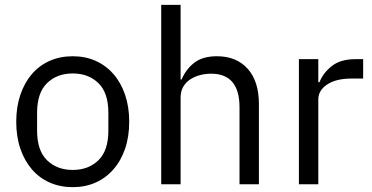

<svg xmlns="http://www.w3.org/2000/svg" viewBox="-20 -760 1535 792"><path d="M280 12Q228 12 185 -7Q142 -26 111.5 -61.5Q81 -97 64 -146.5Q47 -196 47 -258Q47 -319 64 -369Q81 -419 111.5 -454.5Q142 -490 185 -509Q228 -528 280 -528Q332 -528 374.5 -509Q417 -490 448 -454.5Q479 -419 496 -369Q513 -319 513 -258Q513 -196 496 -146.5Q479 -97 448 -61.5Q417 -26 374.5 -7Q332 12 280 12ZM280 -59Q345 -59 386 -99Q427 -139 427 -221V-295Q427 -377 386 -417Q345 -457 280 -457Q215 -457 174 -417Q133 -377 133 -295V-221Q133 -139 174 -99Q215 -59 280 -59Z M645 -740H725V-432H729Q748 -476 782.5 -502Q817 -528 875 -528Q955 -528 1001.5 -476.5Q1048 -425 1048 -331V0H968V-317Q968 -456 851 -456Q827 -456 804.5 -450Q782 -444 764 -432Q746 -420 735.5 -401.5Q725 -383 725 -358V0H645Z M1213 0V-516H1293V-421H1298Q1312 -458 1348 -487Q1384 -516 1447 -516H1478V-436H1431Q1366 -436 1329.5 -411.5Q1293 -387 1293 -350V0Z"/></svg>

Font: IBM Plex Sans Devanagari
Style: Regular
Weight: 400
Designer: Mike Abbink, Paul van der Laan, Pieter van Rosmalen, Erin McLaughlin
Foundry: Bold Monday
Version: Version 1.1